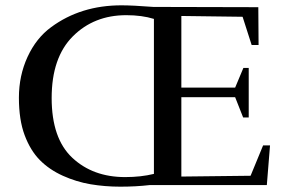

<svg xmlns="http://www.w3.org/2000/svg" viewBox="-20 -695 1069 721"><path d="M542 0Q490 6 432 6Q374 6 320.5 -3Q267 -12 216 -35Q165 -58 129.5 -94Q94 -130 72.5 -187.5Q51 -245 51 -328Q51 -411 83.5 -481.5Q116 -552 172 -593Q283 -675 436 -675Q478 -675 556 -669L950 -668L951 -526H925L891 -632L661 -635V-366H863L894 -440H914V-254H893L863 -330H661V-32L921 -35L968 -149H994L982 0ZM450 -30Q509 -30 558 -42V-624Q513 -638 454 -638Q333 -638 253.5 -558.5Q174 -479 174 -327Q174 -175 251.5 -102.5Q329 -30 450 -30Z"/></svg>

Font: Rufina
Style: Regular
Weight: 400
Designer: Martin Sommaruga
Foundry: Martin Sommaruga
Version: Version 1.001